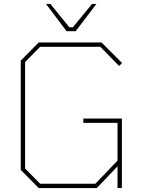

<svg xmlns="http://www.w3.org/2000/svg" viewBox="-20 -952 733 972"><path d="M317 -794 213 -932H235L331 -814H349L446 -932H468L363 -794ZM176 0 85 -92V-645L176 -737H494L598 -633L583 -618L488 -715H183L107 -638V-99L183 -22H463L575 -139V-330H402V-352H597V0H575V-110L470 0Z"/></svg>

Font: Tomorrow Thin
Style: Regular
Weight: 250
Designer: Tony de Marco, Monica Rizzolli
Foundry: Just in Type
Version: Version 2.002